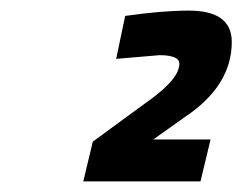

<svg xmlns="http://www.w3.org/2000/svg" viewBox="-20 -820 457 362"><path d="M216 -790Q286 -800 336 -800Q417 -800 417 -741Q417 -658 328 -599L269 -557H377L358 -478H137L155 -553L252 -624Q311 -665 317 -692Q321 -705 311.5 -710.5Q302 -716 281 -716L199 -709Z"/></svg>

Font: Titillium Web SemiBold
Style: Italic
Weight: 600
Italic angle: -13°
Version: Version 1.002;PS 57.000;hotconv 1.0.70;makeotf.lib2.5.55311